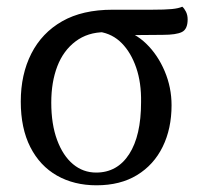

<svg xmlns="http://www.w3.org/2000/svg" viewBox="-20 -540 605 573"><path d="M268 13Q201 13 150 -16Q99 -45 70.5 -101Q42 -157 42 -237Q42 -318 73.5 -380Q105 -442 165.5 -476.5Q226 -511 316 -511H433Q473 -511 493 -513Q513 -515 524 -520Q530 -515 535 -505Q540 -495 540 -482Q540 -453 523 -444.5Q506 -436 466 -436L346 -435L293 -444Q242 -444 205.5 -416.5Q169 -389 151 -342Q133 -295 133 -234Q133 -169 150.5 -122Q168 -75 198 -50Q228 -25 267 -25Q330 -25 365.5 -80Q401 -135 401 -235Q402 -293 386.5 -338Q371 -383 343.5 -411Q316 -439 277 -445L339 -452Q382 -443 416.5 -409.5Q451 -376 471.5 -327.5Q492 -279 492 -226Q492 -156 465.5 -102Q439 -48 389 -17.5Q339 13 268 13Z"/></svg>

Font: Arima Medium
Style: Regular
Weight: 500
Designer: Joana Correia and Natanael Gama
Foundry: NDISCOVER
Version: Version 1.101;gftools[0.9.23]